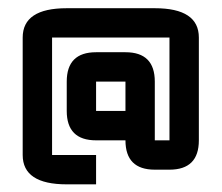

<svg xmlns="http://www.w3.org/2000/svg" viewBox="-20 -582 553 479"><path d="M146.5 -305.2V-378.4Q146.5 -451.7 219.7 -451.7H293Q366.2 -451.7 366.2 -378.4V-231.9H402.8V-488.3H109.9V-195.3H219.7V-122.1H146.5Q36.6 -122.1 36.6 -195.3V-488.3Q36.6 -561.5 146.5 -561.5H366.2Q476.1 -561.5 476.1 -488.3V-231.9Q476.1 -158.7 402.8 -158.7H366.2Q293 -158.7 293 -231.9H219.7Q146.5 -231.9 146.5 -305.2ZM219.7 -378.4V-305.2H293V-378.4Z"/></svg>

Font: BabelStone Khitan Seals
Style: Regular
Weight: 400
Designer: Andrew West
Foundry: BabelStone
Version: Version 1.004